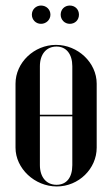

<svg xmlns="http://www.w3.org/2000/svg" viewBox="-20 -665 404 693"><path d="M95 -612C95 -594 109 -579 128 -579C147 -579 162 -594 162 -612C162 -631 147 -645 128 -645C110 -645 95 -631 95 -612ZM199 -612C199 -594 213 -579 232 -579C251 -579 265 -593 265 -612C265 -631 251 -645 232 -645C213 -645 199 -631 199 -612ZM182 -503C103 -503 36 -439 36 -363V-132C36 -57 105 8 185 8C264 8 329 -56 329 -132V-363C329 -439 261 -503 182 -503ZM184 -497C219 -497 241 -470 241 -426V-251H124V-426C124 -469 147 -497 184 -497ZM241 -245V-69C241 -24 220 2 184 2C147 2 124 -26 124 -69V-245Z"/></svg>

Font: Moniqa SemBd Display
Style: Regular
Weight: 600
Designer: Rajesh Rajput
Foundry: Rajesh Rajput
Version: Version 1.000